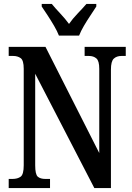

<svg xmlns="http://www.w3.org/2000/svg" viewBox="-20 -951 670 971"><path d="M24 0V-46H42Q69 -46 84.5 -57.5Q100 -69 100 -115V-603Q100 -646 84.5 -657Q69 -668 47 -668H24V-714H210L482 -177V-603Q482 -643 467.5 -655.5Q453 -668 430 -668H408V-714H616V-668H594Q570 -668 555.5 -654.5Q541 -641 541 -599V0H457L158 -578V-115Q158 -69 171 -57.5Q184 -46 210 -46H233V0ZM278 -771Q269 -794 253.5 -820.5Q238 -847 221 -873Q204 -899 191 -918V-931H242Q260 -909 285 -882.5Q310 -856 329 -830Q347 -856 372.5 -882.5Q398 -909 417 -931H467V-918Q455 -899 437.5 -873Q420 -847 404.5 -820.5Q389 -794 380 -771Z"/></svg>

Font: Noto Serif Tamil ExtraCondensed SemiBold
Style: Regular
Weight: 600
Width: 2
Designer: Indian Type Foundry, Tom Grace, and the Monotype Design Team
Foundry: Monotype Imaging Inc.
Version: Version 2.004; ttfautohint (v1.8.4.7-5d5b)